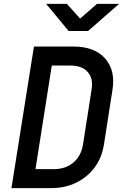

<svg xmlns="http://www.w3.org/2000/svg" viewBox="-20 -970 640 990"><path d="M39 0 155 -730H359Q467 -730 521.5 -669Q576 -608 560 -507L516 -225Q505 -156 467.5 -106Q430 -56 372.5 -28Q315 0 243 0ZM163 -98H258Q318 -98 358 -131.5Q398 -165 408 -225L452 -507Q462 -565 432.5 -598.5Q403 -632 343 -632H247ZM334 -810 218 -950H325L393 -874L480 -950H594L434 -810Z"/></svg>

Font: NKDuy Mono SemiBold
Style: Italic
Weight: 600
Italic angle: -9°
Monospace: yes
Designer: NKDuy
Foundry: NKDuy
Version: Version 2.251; ttfautohint (v1.8.4.7-5d5b)